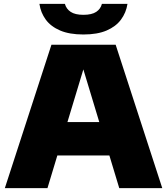

<svg xmlns="http://www.w3.org/2000/svg" viewBox="-20 -971 862 991"><path d="M5 0 245.5 -740H577L817.5 0H595.5L400.5 -645H420L225 0ZM218.5 -168.5 268.5 -341H553L602.5 -168.5ZM410.5 -793Q338.5 -793 290.5 -813.5Q242.5 -834 216.2 -869.8Q190 -905.5 183.5 -951H315Q322 -925 344.8 -909.8Q367.5 -894.5 410.5 -894.5Q454 -894.5 476.8 -909.8Q499.5 -925 506 -951H638Q631 -905.5 604.5 -869.8Q578 -834 530.2 -813.5Q482.5 -793 410.5 -793Z"/></svg>

Font: Encode Sans SemiExpanded Black
Style: Regular
Weight: 900
Width: 6
Designer: Multiple Designers
Foundry: Impallari Type
Version: Version 3.002